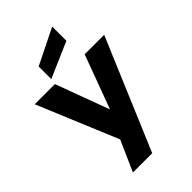

<svg xmlns="http://www.w3.org/2000/svg" viewBox="-293 -919 1204 1204"><g transform="rotate(-45 309.0 -316.5)"><path d="M444 -552 312 -195 180 -552H1L224 -17L134 186H305L617 -552ZM186 -590 423 -693V-819L186 -702Z"/></g></svg>

Font: Malmofest
Style: Bold
Weight: 700
Designer: Jonny Pinhorn (Poppins), Kolossal
Version: Version 1.004;Glyphs 3.1.2 (3151)